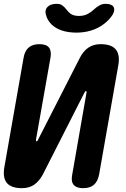

<svg xmlns="http://www.w3.org/2000/svg" viewBox="-35 -970 655 1000"><path d="M481 -60Q474 -25 454 -7.5Q434 10 398 10Q363 10 348.5 -7.5Q334 -25 341 -60L416 -490Q415 -496 413 -496Q411 -496 409.5 -494.5Q408 -493 406 -490L188 -61Q169 -26 143 -8Q117 10 79 10Q23 10 0.5 -17.5Q-22 -45 -12 -101L88 -670Q94 -705 114.5 -722.5Q135 -740 170 -740Q206 -740 220 -722.5Q234 -705 228 -670L152 -240Q153 -234 155 -234Q158 -234 159.5 -235.5Q161 -237 162 -240L381 -669Q399 -704 425.5 -722Q452 -740 489 -740Q545 -740 568 -712.5Q591 -685 581 -629ZM204 -894Q197 -919 213 -934.5Q229 -950 260 -950Q270 -950 277 -948Q284 -946 289 -942Q301 -934 310 -921.5Q319 -909 333 -898Q349 -887 376 -887Q403 -887 423 -898Q441 -908 453.5 -920Q466 -932 480 -940Q488 -945 496 -947.5Q504 -950 515 -950Q546 -950 556 -934.5Q566 -919 552 -894Q533 -864 502 -842Q444 -800 361 -800Q278 -801 234 -842Q211 -865 204 -894Z"/></svg>

Font: Maple Mono ExtraBold
Style: Italic
Weight: 800
Italic angle: -10°
Monospace: yes
Designer: subframe7536
Version: Version 7.200